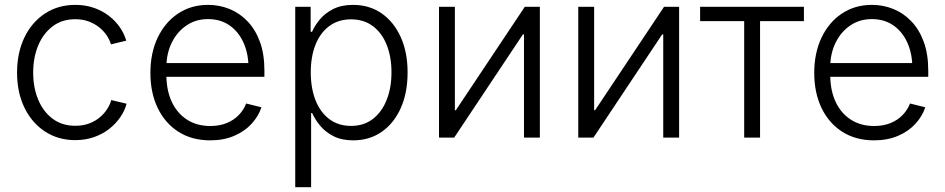

<svg xmlns="http://www.w3.org/2000/svg" viewBox="-20 -567 3892 791"><path d="M290 10.3Q219.7 10.3 165.5 -25.1Q111.3 -60.5 80.8 -123.3Q50.3 -186 50.3 -267.6Q50.3 -350.1 80.8 -413.1Q111.3 -476.1 165.5 -511.5Q219.7 -546.9 290 -546.9Q332 -546.9 366.9 -534.7Q401.9 -522.5 429 -501.5Q456.1 -480.5 474.1 -454.1Q492.2 -427.7 500 -399.4L437 -384.3Q432.1 -401.9 420.2 -420.2Q408.2 -438.5 389.6 -453.6Q371.1 -468.8 346.2 -478.3Q321.3 -487.8 290 -487.8Q235.4 -487.8 196.5 -458.3Q157.7 -428.7 137.2 -379.2Q116.7 -329.6 116.7 -267.6Q116.7 -206.5 137.2 -157Q157.7 -107.4 196.5 -78.1Q235.4 -48.8 290 -48.8Q321.8 -48.8 347.2 -58.3Q372.6 -67.9 391.1 -83.5Q409.7 -99.1 421.6 -117.9Q433.6 -136.7 438.5 -154.8L501.5 -139.6Q494.1 -111.3 475.8 -84.5Q457.5 -57.6 430.2 -36.1Q402.8 -14.6 367.4 -2.2Q332 10.3 290 10.3Z M846.2 11.2Q770.5 11.2 715.1 -24.2Q659.7 -59.6 629.6 -122.3Q599.6 -185.1 599.6 -266.6Q599.6 -348.6 629.6 -411.9Q659.7 -475.1 713.4 -511Q767.1 -546.9 836.9 -546.9Q883.8 -546.9 925.5 -530Q967.3 -513.2 999.8 -479.2Q1032.2 -445.3 1050.8 -394.8Q1069.3 -344.2 1069.3 -276.9V-250.5H641.1V-307.1H1033.7L1003.9 -286.1Q1003.9 -344.7 983.6 -390.4Q963.4 -436 926 -462.2Q888.7 -488.3 836.9 -488.3Q785.6 -488.3 747.1 -461.4Q708.5 -434.6 687 -389.9Q665.5 -345.2 665.5 -290.5V-258.8Q665.5 -195.3 687.5 -147.9Q709.5 -100.6 750.2 -74.2Q791 -47.9 846.2 -47.9Q884.8 -47.9 914.3 -60.1Q943.8 -72.3 964.1 -93.5Q984.4 -114.7 994.1 -140.6L1057.1 -125Q1044.9 -87.9 1016.1 -56.6Q987.3 -25.4 944.1 -7.1Q900.9 11.2 846.2 11.2Z M1196.3 204.1V-539.1H1259.8V-436H1265.6Q1277.3 -462.9 1298.8 -488.3Q1320.3 -513.7 1353.8 -530.3Q1387.2 -546.9 1434.6 -546.9Q1501.5 -546.9 1552 -512Q1602.5 -477.1 1630.9 -414.3Q1659.2 -351.6 1659.2 -268.6Q1659.2 -184.6 1631.1 -121.8Q1603 -59.1 1552.5 -23.9Q1502 11.2 1435.1 11.2Q1388.2 11.2 1354.7 -5.6Q1321.3 -22.5 1299.8 -48.1Q1278.3 -73.7 1266.1 -101.1H1261.7V204.1ZM1426.3 -48.3Q1479 -48.3 1516.1 -76.9Q1553.2 -105.5 1573 -155.5Q1592.8 -205.6 1592.8 -269Q1592.8 -332.5 1573.2 -381.8Q1553.7 -431.2 1516.4 -459.2Q1479 -487.3 1426.3 -487.3Q1374 -487.3 1336.7 -459.7Q1299.3 -432.1 1279.8 -382.8Q1260.3 -333.5 1260.3 -269Q1260.3 -204.1 1279.8 -154.3Q1299.3 -104.5 1336.7 -76.4Q1374 -48.3 1426.3 -48.3Z M2204.1 0H2138.7V-425.3H2134.3L1851.1 0H1788.6V-539.1H1854V-112.8H1857.9L2142.1 -539.1H2204.1Z M2777.8 0H2712.4V-425.3H2708L2424.8 0H2362.3V-539.1H2427.7V-112.8H2431.6L2715.8 -539.1H2777.8Z M3045.9 0V-480H2864.3V-539.1H3292V-480H3111.3V0Z M3581.1 11.2Q3505.4 11.2 3450 -24.2Q3394.5 -59.6 3364.5 -122.3Q3334.5 -185.1 3334.5 -266.6Q3334.5 -348.6 3364.5 -411.9Q3394.5 -475.1 3448.2 -511Q3502 -546.9 3571.8 -546.9Q3618.7 -546.9 3660.4 -530Q3702.1 -513.2 3734.6 -479.2Q3767.1 -445.3 3785.6 -394.8Q3804.2 -344.2 3804.2 -276.9V-250.5H3376V-307.1H3768.6L3738.8 -286.1Q3738.8 -344.7 3718.5 -390.4Q3698.2 -436 3660.9 -462.2Q3623.5 -488.3 3571.8 -488.3Q3520.5 -488.3 3481.9 -461.4Q3443.4 -434.6 3421.9 -389.9Q3400.4 -345.2 3400.4 -290.5V-258.8Q3400.4 -195.3 3422.4 -147.9Q3444.3 -100.6 3485.1 -74.2Q3525.9 -47.9 3581.1 -47.9Q3619.6 -47.9 3649.2 -60.1Q3678.7 -72.3 3699 -93.5Q3719.2 -114.7 3729 -140.6L3792 -125Q3779.8 -87.9 3751 -56.6Q3722.2 -25.4 3679 -7.1Q3635.7 11.2 3581.1 11.2Z"/></svg>

Font: Inter 18pt Light
Style: Regular
Weight: 300
Designer: Rasmus Andersson
Foundry: rsms
Version: Version 4.001;git-66647c0bb